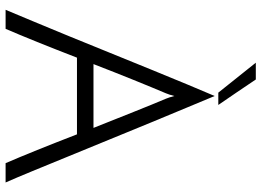

<svg xmlns="http://www.w3.org/2000/svg" viewBox="-144 -790 934 686"><g transform="rotate(90 323.0 -447.0)"><path d="M632 0Q616 -36 591.5 -95.5Q567 -155 538 -226Q509 -297 477.5 -373.5Q446 -450 417 -521Q388 -592 363 -651Q338 -710 323 -747Q307 -710 282.5 -651Q258 -592 229 -521Q200 -450 169 -373.5Q138 -297 109 -226Q80 -155 55 -95.5Q30 -36 15 0H83Q103 -46 130 -113Q157 -180 186 -255H460Q489 -180 516 -113Q543 -46 563 0ZM313 -572Q315 -576 318 -585.5Q321 -595 323 -603Q325 -595 328 -585.5Q331 -576 333 -572Q353 -525 380 -457Q407 -389 437 -314H209Q238 -389 265.5 -457Q293 -525 313 -572ZM264 -894Q287 -860 309.5 -826.5Q332 -793 355 -760H311L204 -894Z"/></g></svg>

Font: Josefin Sans
Style: Regular
Weight: 400
Designer: Santiago Orozco
Foundry: Typemade
Version: Version 1.0